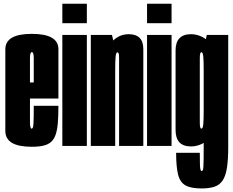

<svg xmlns="http://www.w3.org/2000/svg" viewBox="-20 -789 1262 1038"><path d="M151.4 4.5Q8.8 4.5 8.8 -81.2Q8.8 -167 8.8 -298.8Q8.8 -439.1 8.8 -522.5Q8.8 -605.9 152.2 -605.9Q295.8 -605.9 295.8 -523.1Q295.8 -440.4 295.8 -302.5Q295.8 -278 295.8 -256.2H130.5V-343.1H171L162.5 -331.2Q162.5 -442.4 162.5 -474.8Q162.5 -507.1 152.2 -507.1Q142 -507.1 142 -474.8Q142 -442.4 142 -302.8Q142 -165.2 142 -129.4Q142 -93.5 151.4 -93.5ZM151.4 -93.5Q155.4 -93.5 157.6 -99.7Q159.9 -105.9 160.9 -120.1Q161.9 -134.2 162.2 -158.1Q162.5 -182 162.5 -216.9H295.8Q295.8 -164.4 292.8 -126.6Q289.9 -88.9 281.6 -63.4Q273.4 -38 257.6 -23.1Q241.8 -8.1 215.7 -1.8Q189.6 4.5 151.4 4.5L144.2 -40.2Z M317 0V-600H449.5V0ZM317 -768.8H449.5V-663.5H317Z M471 0V-600H585.5L602.8 -523.5V0ZM623.8 0V-344.1Q623.8 -450 623.8 -478.1Q623.8 -506.1 615 -506.1Q607.1 -506.1 604.9 -481.6Q602.8 -457.1 602.8 -410.4L538.2 -417.4Q538.2 -502.8 577.3 -553.4Q616.4 -604.1 676 -604.1Q754.8 -604.1 754.8 -523.2Q754.8 -442.2 754.8 -344.4V0Z M775 0V-600H907.5V0ZM775 -768.8H907.5V-663.5H775Z M1070 229.8Q1012.5 229.8 982.9 213.2Q953.2 196.6 942.8 154.8Q932.2 112.9 932.2 36.9H1060.2Q1060.2 74.5 1060.8 96.1Q1061.2 117.8 1063.5 126.8Q1065.8 135.8 1070.8 135.8Q1074.4 135.8 1076.6 130.3Q1078.8 124.9 1079.6 110.9Q1080.5 97 1080.9 71.6Q1081.2 46.1 1081.2 6V-519.8L1097.8 -600H1213.8V5.5Q1213.8 74.9 1206.8 118.9Q1199.9 162.9 1183.5 187Q1167.1 211.1 1139.5 220.4Q1111.9 229.8 1070 229.8ZM1012.5 2.6Q929.2 2.6 929.2 -85.9Q929.2 -174.5 929.2 -301Q929.2 -427.8 929.2 -515.9Q929.2 -604.1 1012.5 -604.1Q1060.9 -604.1 1103.3 -569.4Q1145.8 -534.6 1145.8 -453.4L1081.2 -405.1Q1081.2 -457.9 1079.1 -482.4Q1076.9 -506.9 1069 -506.9Q1060.2 -506.9 1060.2 -475.6Q1060.2 -444.4 1060.2 -301Q1060.2 -156 1060.2 -124.8Q1060.2 -93.5 1069 -93.5Q1076.9 -93.5 1079.1 -118Q1081.2 -142.5 1081.2 -196.8L1145.8 -147Q1145.8 -65.8 1103.3 -31.6Q1060.9 2.6 1012.5 2.6Z"/></svg>

Font: Anybody UltraCondensed Thin
Style: Regular
Weight: 100
Width: 1
Designer: Tyler Finck
Foundry: Etcetera Type Company
Version: Version 1.110